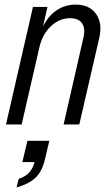

<svg xmlns="http://www.w3.org/2000/svg" viewBox="-20 -540 483 833"><path d="M6 0 123 -510H186L164 -414H169L74 0ZM256 0 342 -377Q351 -417 336 -439Q321 -461 284 -461Q237 -461 200 -425.5Q163 -390 150 -331L160 -411Q183 -465 221.5 -492.5Q260 -520 308 -520Q368 -520 396.5 -480Q425 -440 411 -377L324 0ZM52 273 61 236Q90 227 107 208Q124 189 131 159L157 163H77L99 71H194L175 151Q163 204 133.5 231.5Q104 259 52 273Z"/></svg>

Font: Instrument Sans Condensed
Style: Italic
Weight: 400
Width: 3
Italic angle: -13°
Designer: Rodrigo Fuenzalida
Foundry: fragTYPE
Version: Version 1.000;gftools[0.9.28]